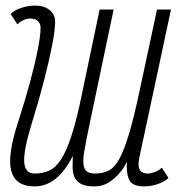

<svg xmlns="http://www.w3.org/2000/svg" viewBox="-20 -652 640 686"><path d="M106 -632Q138 -632 157.5 -616Q177 -600 177 -574Q177 -546 166.5 -491.5Q156 -437 137.5 -365Q119 -293 94 -213Q64 -115 66.5 -73.5Q69 -32 104 -32Q133 -32 156 -42.5Q179 -53 198.5 -83Q218 -113 236.5 -170.5Q255 -228 274 -322L336 -618H386L301 -213Q288 -152 281 -111.5Q274 -71 281.5 -51.5Q289 -32 319 -32Q347 -32 368 -42.5Q389 -53 406 -83.5Q423 -114 440.5 -172Q458 -230 478 -324L541 -618H591L477 -85Q476 -80 475.5 -74.5Q475 -69 475 -65Q475 -32 508 -32Q519 -32 533.5 -37.5Q548 -43 558 -53L582 -16Q568 -3 544 5.5Q520 14 494 14Q451 14 440.5 -12Q430 -38 434 -75Q426 -57 409.5 -36.5Q393 -16 370 -1Q347 14 318 14Q284 14 267.5 4Q251 -6 245 -22Q239 -38 239.5 -57.5Q240 -77 240 -95Q213 -41 179 -13.5Q145 14 103 14Q36 14 20.5 -40.5Q5 -95 45 -217Q69 -291 87 -357.5Q105 -424 115 -475Q125 -526 125 -553Q125 -568 115 -577Q105 -586 88 -586Q77 -586 64.5 -580.5Q52 -575 42 -565L18 -602Q32 -616 56.5 -624Q81 -632 106 -632Z"/></svg>

Font: Victor Mono Thin
Style: Italic
Weight: 100
Italic angle: -12°
Monospace: yes
Designer: Rune Bjørnerås
Version: Version 1.561;gftools[0.9.30]